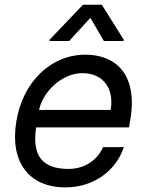

<svg xmlns="http://www.w3.org/2000/svg" viewBox="-20 -785 631 816"><path d="M258.2 11.4C381.4 11.4 474.4 -62.5 506.4 -159.8H418C392.4 -101.6 336.6 -67.1 271.7 -67.1C169 -67.1 114 -113.3 133.5 -243.6H528.4L534.4 -279.5C566.8 -481.5 460.2 -552.6 343.4 -552.6C195 -552.6 76.7 -436.4 49.4 -268.5C21.3 -100.5 99.8 11.4 258.2 11.4ZM146 -317.8C161.9 -393.5 241.1 -474.1 330.6 -474.1C419.7 -474.1 465.6 -407.7 450.3 -317.8ZM190.3 -610.8H274.1L364 -709.2L421.5 -610.8H505L505.7 -616.5L412.6 -764.9H332.7L191.1 -616.5Z"/></svg>

Font: Margiela Sans Text
Style: Italic
Weight: 400
Italic angle: -9.39999°
Designer: Stefan Endress, Andreas Faust
Version: Version 1.100;FEAKit 1.0